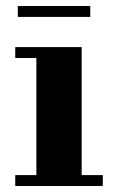

<svg xmlns="http://www.w3.org/2000/svg" viewBox="-20 -616 390 636"><path d="M39 -596V-560H279V-596ZM30.5 -36V0H320.5V-36H250.5V-460H30.5V-424H100.5V-36Z"/></svg>

Font: Bodoni* 06
Style: Bold
Weight: 700
Version: Version 2.2